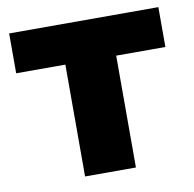

<svg xmlns="http://www.w3.org/2000/svg" viewBox="-66 -606 680 672"><g transform="rotate(-10 274.0 -269.5)"><path d="M183.6 -397.5H8.8V-539.1H539.1V-397.5H364.3V0H183.6Z"/></g></svg>

Font: Min Sans Black
Style: Regular
Weight: 900
Designer: Jinseong-Kim, NotoSansCJK, Nunito
Foundry: Jinseong-Kim
Version: Version 1.000